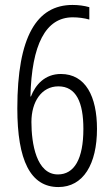

<svg xmlns="http://www.w3.org/2000/svg" viewBox="-20 -796 454 776"><path d="M216 -40C317 -40 372 -133 372 -275C372 -406 326 -497 226 -497C161 -497 123 -453 105 -406H103C108 -615 164 -726 274 -726C296 -726 320 -723 341 -717V-767C320 -773 297 -776 273 -776C129 -776 50 -649 50 -358C50 -148 103 -40 216 -40ZM214 -91C127 -91 107 -216 107 -303C107 -385 148 -447 216 -447C288 -447 317 -382 317 -275C317 -153 280 -91 214 -91Z"/></svg>

Font: Noto Sans Tamil UI ExtraCondensed Light
Style: Regular
Weight: 300
Width: 2
Designer: Jelle Bosma - Monotype Design Team
Foundry: Monotype Imaging Inc.
Version: Version 2.004